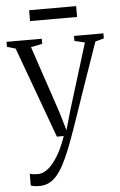

<svg xmlns="http://www.w3.org/2000/svg" viewBox="-65 -720 636 1015"><g transform="rotate(-5 253.0 -213.0)"><path d="M102 252Q86.5 252 74.8 250Q63 248 57 245V182.5Q63 185.5 75.2 187Q87.5 188.5 99.5 188.5Q123.5 188.5 146 173Q168.5 157.5 188.2 131Q208 104.5 224.5 70.8Q241 37 253.5 0H217L40.5 -482.5L-4.5 -496V-522.5H182.5V-495.5L122 -483L240 -132L270.5 -29.5L299.5 -131.5L408 -483L353.5 -496V-522.5H509.5V-496L463.5 -483Q437 -406.5 412.8 -337.2Q388.5 -268 368.2 -208.8Q348 -149.5 332 -103.2Q316 -57 305.2 -26Q294.5 5 289.5 17.5Q260 98.5 233 150.5Q206 202.5 175 227.2Q144 252 102 252ZM378.5 -678.5V-621H129V-678.5Z"/></g></svg>

Font: Merriweather 96pt Light
Style: Regular
Weight: 300
Version: Version 2.100